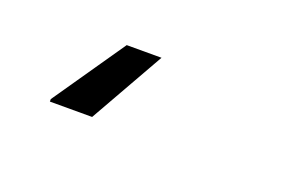

<svg xmlns="http://www.w3.org/2000/svg" viewBox="-36 -107 572 363"><g transform="rotate(20 250.0 75.0)"><path d="M73.3 150V145L173.3 0H243.3L158.3 150Z"/></g></svg>

Font: Familjen Grotesk
Style: Italic
Weight: 400
Italic angle: -9.46201°
Designer: Anders Wikstroem, Jonas Baeckman, Matilda Gysing, Kristian Moeller
Foundry: Familjen STHLM AB
Version: Version 2.000